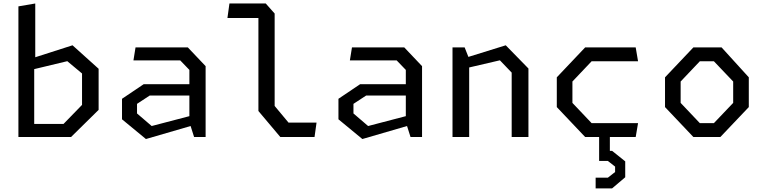

<svg xmlns="http://www.w3.org/2000/svg" viewBox="-20 -785 4380 1100"><path d="M85.5 0H387L545 -155.5V-391L395.5 -525.5L182 -457V-765L85.5 -748.5ZM176 -75V-389L365.5 -434.5L450 -364V-184L344 -75Z M1092 0H1158V-406L1056 -513.5H756.5L744.5 -439H1012.5L1065 -384.5V-302.5H803L679 -219V-101.5L816 11.5L1072 -63ZM765 -135V-190L837.5 -237.5H1065V-119.5L849 -63Z M1586 0H1782L1793.5 -82.5H1633L1553.5 -178V-707.5L1502.5 -765H1294.5L1283 -682H1460.5V-149Z M2332 0H2398V-406L2296 -513.5H1996.5L1984.5 -439H2252.5L2305 -384.5V-302.5H2043L1919 -219V-101.5L2056 11.5L2312 -63ZM2005 -135V-190L2077.5 -237.5H2305V-119.5L2089 -63Z M2911.5 0H3007.5V-392.5L2877.5 -525.5L2663.5 -459L2642 -513.5H2572.5V0H2668V-398.5L2844 -439.5L2911.5 -369Z M3332.5 0H3412.5V137H3462.5L3504 169.5V200.5L3462.5 233H3392.5V294.5H3486.5L3562 230.5V139.5L3487 79.5H3474V0H3622L3635.5 -79.5H3369.5L3259.5 -195.5V-318L3369.5 -434H3635.5L3622 -513.5H3332.5L3170 -342V-171.5Z M3952.5 0H4107L4270 -171.5V-342L4114 -513.5H3952.5L3790 -342V-171.5ZM3989.5 -79.5 3879.5 -195.5V-318L3989.5 -434H4070L4180.5 -318V-195.5L4070 -79.5Z"/></svg>

Font: Monaspace Krypton
Style: Regular
Weight: 400
Designer: Riley Cran & the Lettermatic Team
Foundry: Lettermatic
Version: Version 1.200 (Monaspace Krypton)